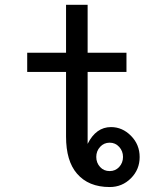

<svg xmlns="http://www.w3.org/2000/svg" viewBox="-20 -752 626 782"><path d="M387.7 -71.8Q402.8 -55.2 426.8 -55.2Q449.7 -55.2 465.3 -71.8Q481 -88.9 481 -112.8Q481 -136.7 465.3 -153.8Q449.7 -170.9 426.8 -170.9Q403.3 -170.9 387.7 -153.8Q372.1 -136.7 372.1 -112.8Q372.1 -88.9 387.7 -71.8ZM249 -732.4H336.9V-537.1H495.1V-459H336.9V-166Q371.1 -234.4 432.1 -234.4Q478.5 -234.4 513.7 -198.7Q548.8 -163.1 548.8 -112.3Q548.8 -61.5 513.2 -25.9Q477.5 9.8 426.8 9.8Q340.3 9.8 293.5 -44.9Q249 -96.2 249 -195.8V-459H90.8V-537.1H249Z"/></svg>

Font: Consola Mono
Style: Book
Weight: 400
Monospace: yes
Designer: Wojciech Kalinowski "wmk69" (wmk69@o2.pl)
Foundry: Wojciech Kalinowski "wmk69" (wmk69@o2.pl)
Version: Version 2.1.0